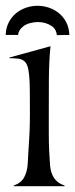

<svg xmlns="http://www.w3.org/2000/svg" viewBox="-24 -645 261 665"><path d="M79.6 -252.4Q79.6 -297.9 79.3 -329.6Q79.1 -361.3 77.1 -382.6Q75.2 -403.8 71 -416Q66.9 -428.2 58.8 -434.3Q50.8 -440.4 38.6 -441.9Q26.4 -443.4 8.8 -443.4V-445.8L150.9 -484.9Q145.5 -431.6 145.3 -367.4Q145 -303.2 145 -234.4Q145 -207 145 -188.5Q145 -169.9 145.3 -153.3Q145.5 -136.7 146.5 -118.4Q147.5 -100.1 149.4 -72.8Q151.4 -46.4 163.1 -28.6Q174.8 -10.7 199.7 -2.4V0H23.4V-2.4Q48.3 -10.7 59.1 -29.8Q69.8 -48.8 71.8 -74.7Q72.8 -97.2 74 -114Q75.2 -130.9 75.9 -144.5Q76.7 -158.2 77.4 -169.9Q78.1 -181.6 78.6 -193.8Q79.1 -206.1 79.3 -220Q79.6 -233.9 79.6 -252.4ZM172.9 -523.4Q172.4 -532.2 168.2 -540.3Q164.1 -548.3 155.5 -554.4Q147 -560.5 134.8 -564.5Q122.6 -568.4 106 -568.8Q72.8 -566.9 56.4 -553.7Q40 -540.5 38.6 -523.9H-4.4Q-3.4 -548.8 6.3 -567.6Q16.1 -586.4 31.5 -599.1Q46.9 -611.8 66.4 -618.4Q85.9 -625 106 -625Q126 -625 145.5 -618.4Q165 -611.8 180.4 -599.1Q195.8 -586.4 205.6 -567.6Q215.3 -548.8 216.3 -523.9Z"/></svg>

Font: Smythe
Style: Regular
Weight: 400
Version: Version 1.000